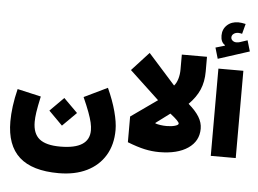

<svg xmlns="http://www.w3.org/2000/svg" viewBox="-71 -1082 1877 1399"><g transform="rotate(5 867.5 -382.5)"><path d="M300.3 -226.1 400.9 -327.1 502.4 -226.1 400.9 -125ZM540 -346.2 710.9 -428.7Q751 -340.8 772 -262.2Q793 -183.6 793 -127Q793 -19.5 745.8 58.8Q698.7 137.2 612.1 179.7Q525.4 222.2 406.2 222.2Q212.9 222.2 118.4 136.7Q23.9 51.3 23.9 -123Q23.9 -174.8 31.7 -235.1Q39.6 -295.4 56.2 -362.3L229 -322.8Q212.4 -246.1 206.5 -205.8Q200.7 -165.5 200.7 -135.3Q200.7 -49.8 248.8 -10.7Q296.9 28.3 401.4 28.3Q614.3 28.3 614.3 -108.9Q614.3 -134.8 607.2 -165.8Q600.1 -196.8 584 -240.2Q567.9 -283.7 540 -346.2Z M991.7 -708.5 1189.5 -487.3Q1206.5 -505.9 1216.3 -538.3Q1226.1 -570.8 1226.1 -607.9V-716.8H1410.2V-607.9Q1410.2 -534.2 1385.3 -475.8Q1360.4 -417.5 1306.6 -363.8Q1359.9 -317.9 1385 -276.4Q1410.2 -234.9 1410.2 -190.4Q1410.2 -99.6 1333.3 -47.1Q1256.3 5.4 1123 5.4Q1070.3 5.4 1016.4 -6.3Q962.4 -18.1 890.1 -46.4V-234.4L1082.5 -370.6L866.7 -572.3ZM1180.7 -281.2 1078.1 -204.6V-200.2Q1092.3 -195.3 1115 -191.9Q1137.7 -188.5 1160.2 -188.5Q1196.3 -188.5 1221.7 -196Q1247.1 -203.6 1247.1 -213.9Q1247.1 -229.5 1180.7 -281.2Z M1683.1 -638.2V0H1500.5V-638.2ZM1669.9 -979.5 1650.4 -905.8Q1643.6 -907.7 1636.7 -908.9Q1629.9 -910.2 1623 -910.2Q1602.5 -910.2 1588.6 -899.7Q1574.7 -889.2 1574.7 -873Q1574.7 -859.4 1586.2 -849.9Q1597.7 -840.3 1614.3 -840.3Q1627.9 -840.3 1639.6 -844.2L1694.3 -862.3L1717.8 -782.7L1489.3 -709L1465.8 -789.1L1532.7 -808.6V-813.5Q1502 -832 1502 -880.4Q1502 -926.8 1533.9 -956.8Q1565.9 -986.8 1616.7 -986.8Q1627.9 -986.8 1641.1 -984.9Q1654.3 -982.9 1669.9 -979.5Z"/></g></svg>

Font: Estedad-FD Black
Style: Regular
Weight: 900
Designer: Amin Abedi
Version: Version 7.3